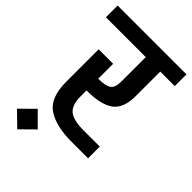

<svg xmlns="http://www.w3.org/2000/svg" viewBox="-250 -739 974 974"><g transform="rotate(45 237.0 -252.0)"><path d="M186 -238H183V-195Q183 -133 213 -108.5Q243 -84 315 -84H432V0H315Q200 0 139.5 -41.5Q79 -83 79 -195V-429H183V-322H186Q234 -322 255 -336Q276 -350 276 -395V-570H-10V-654H484V-570H380V-395Q380 -307 333 -272.5Q286 -238 186 -238ZM-1 77 74 3 148 77 74 150Z"/></g></svg>

Font: Biryani DemiBold
Style: Regular
Weight: 600
Designer: Dan Reynolds and Mathieu Réguer
Foundry: Dan Reynolds and Mathieu Réguer
Version: Version 1.003;PS 001.003;hotconv 1.0.70;makeotf.lib2.5.58329